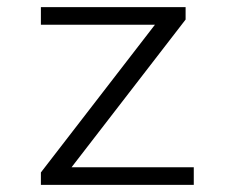

<svg xmlns="http://www.w3.org/2000/svg" viewBox="-20 -520 660 540"><path d="M502 -500V-465L170 -35L155 -49.5H525V0H95V-35L427 -465L448 -450.5H95V-500Z"/></svg>

Font: Monaspace Neon Var ExtraLight
Style: Regular
Weight: 200
Designer: Riley Cran and the Lettermatic Team
Version: Version 1.200 (Monaspace Neon Var)